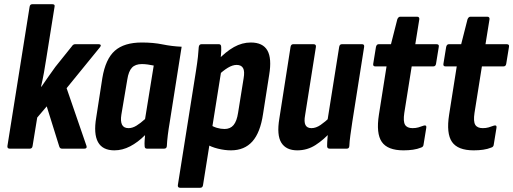

<svg xmlns="http://www.w3.org/2000/svg" viewBox="-20 -703 2428 908"><path d="M26 0Q14 0 15 -12L120 -671Q122 -683 132 -683H228Q241 -683 238 -671L199 -427Q194 -394 188 -360.5Q182 -327 174 -293H176Q192 -316 208.5 -340Q225 -364 242 -387L319 -483Q326 -494 335 -494H447Q454 -494 456 -490Q458 -486 453 -480L295 -286L389 -13Q391 -7 388.5 -3.5Q386 0 379 0H273Q263 0 260 -11L201 -200L156 -147L134 -12Q132 0 121 0Z M521 8Q465 8 443.5 -31Q422 -70 435 -147L464 -334Q479 -424 523 -463Q567 -502 651 -502Q705 -502 749 -493Q793 -484 839 -482L783 -127Q777 -92 773.5 -63.5Q770 -35 769 -12Q768 0 756 0H675Q664 0 664 -12Q663 -24 664 -37.5Q665 -51 666 -64Q632 -30 595.5 -11Q559 8 521 8ZM588 -97Q606 -97 625 -108.5Q644 -120 666 -140L707 -393Q693 -396 678.5 -398Q664 -400 651 -400Q620 -400 604 -383Q588 -366 582 -327L554 -161Q549 -130 557 -113.5Q565 -97 588 -97Z M1072 8Q1043 8 1010.5 0Q978 -8 956 -22L971 -115Q987 -104 1005.5 -98.5Q1024 -93 1042 -93Q1069 -93 1084.5 -111.5Q1100 -130 1106 -170L1132 -332Q1138 -366 1129.5 -381Q1121 -396 1099 -396Q1080 -396 1057.5 -382.5Q1035 -369 1008 -343L1006 -415Q1048 -459 1086.5 -480.5Q1125 -502 1166 -502Q1223 -502 1244.5 -464.5Q1266 -427 1253 -349L1224 -164Q1211 -76 1173.5 -34Q1136 8 1072 8ZM832 185Q820 185 821 173L907 -369Q913 -407 916 -434Q919 -461 920 -481Q922 -494 933 -494H1015Q1026 -494 1026 -481Q1027 -466 1025 -443.5Q1023 -421 1021 -403L1026 -366L940 173Q938 185 927 185Z M1386 8Q1333 8 1310.5 -28Q1288 -64 1301 -142L1354 -481Q1356 -494 1367 -494H1462Q1476 -494 1474 -481L1423 -159Q1417 -127 1424.5 -112Q1432 -97 1453 -97Q1474 -97 1496 -112Q1518 -127 1544 -152L1546 -81Q1511 -42 1472 -17Q1433 8 1386 8ZM1539 0Q1527 0 1527 -12Q1527 -30 1529 -52.5Q1531 -75 1533 -94L1528 -129L1584 -481Q1586 -494 1597 -494H1692Q1704 -494 1702 -481L1646 -126Q1641 -92 1637 -63.5Q1633 -35 1632 -12Q1631 0 1620 0Z M1888 8Q1813 8 1785.5 -32Q1758 -72 1772 -161L1808 -389H1755Q1743 -389 1745 -401L1758 -481Q1761 -494 1771 -494H1829L1859 -612Q1864 -624 1873 -624H1952Q1964 -624 1963 -612L1944 -494H2044Q2058 -494 2055 -481L2042 -401Q2040 -389 2029 -389H1927L1892 -169Q1886 -129 1895.5 -113Q1905 -97 1931 -97Q1946 -97 1958.5 -100.5Q1971 -104 1984 -109Q1998 -113 1996 -99L1983 -19Q1982 -8 1971 -5Q1954 2 1933 5Q1912 8 1888 8Z M2220 8Q2145 8 2117.5 -32Q2090 -72 2104 -161L2140 -389H2087Q2075 -389 2077 -401L2090 -481Q2093 -494 2103 -494H2161L2191 -612Q2196 -624 2205 -624H2284Q2296 -624 2295 -612L2276 -494H2376Q2390 -494 2387 -481L2374 -401Q2372 -389 2361 -389H2259L2224 -169Q2218 -129 2227.5 -113Q2237 -97 2263 -97Q2278 -97 2290.5 -100.5Q2303 -104 2316 -109Q2330 -113 2328 -99L2315 -19Q2314 -8 2303 -5Q2286 2 2265 5Q2244 8 2220 8Z"/></svg>

Font: Sofia Sans Condensed ExtraBold
Style: Italic
Weight: 800
Italic angle: -9°
Version: Version 4.100